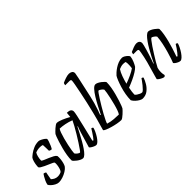

<svg xmlns="http://www.w3.org/2000/svg" viewBox="15 -1499 2198 2198"><g transform="rotate(-45 1114.0 -400.0)"><path d="M117 0Q95 0 69.5 -13.5Q44 -27 25.5 -45Q7 -63 3 -75Q8 -101 19.5 -125.5Q31 -150 42.5 -169Q54 -188 60 -196Q69 -196 78 -192.5Q87 -189 92 -185Q89 -169 84 -143Q79 -117 75 -92Q88 -79 108 -68Q128 -57 154 -57Q169 -57 185 -61Q201 -65 212 -71Q222 -80 230 -104.5Q238 -129 241 -155Q244 -181 241 -194Q239 -200 221.5 -208.5Q204 -217 180 -227Q156 -237 131.5 -248.5Q107 -260 89.5 -271Q72 -282 69 -293Q69 -304 72 -327Q75 -350 82 -375Q89 -400 100 -416Q110 -427 136.5 -447Q163 -467 200.5 -483.5Q238 -500 282 -500Q294 -500 315.5 -489.5Q337 -479 354 -466Q371 -453 371 -444Q371 -436 363.5 -412.5Q356 -389 345 -364.5Q334 -340 325 -327Q313 -327 303.5 -330.5Q294 -334 290 -338Q289 -360 289 -388Q289 -416 287 -433Q278 -437 266.5 -438.5Q255 -440 244 -440Q220 -440 200 -435Q180 -430 174 -427Q163 -412 155 -381.5Q147 -351 147 -320Q156 -311 180 -301Q204 -291 232.5 -279Q261 -267 284.5 -254Q308 -241 316 -226Q319 -204 316 -175.5Q313 -147 306 -121Q299 -95 289 -80Q273 -59 243 -40.5Q213 -22 179 -11Q145 0 117 0Z M507 0Q492 0 473.5 -9Q455 -18 437.5 -31Q420 -44 408 -56.5Q396 -69 395 -75Q394 -112 401.5 -157Q409 -202 420.5 -246.5Q432 -291 444 -329Q456 -367 465.5 -391.5Q475 -416 478 -420Q483 -427 496 -440Q509 -453 524.5 -467Q540 -481 554.5 -490.5Q569 -500 577 -500Q604 -500 649 -481Q694 -462 736 -438L742 -500Q810 -500 810 -453Q810 -438 798.5 -386Q787 -334 767.5 -252.5Q748 -171 723 -68L734 -61Q743 -70 758 -90.5Q773 -111 788 -134.5Q803 -158 814 -176Q822 -176 828 -172Q834 -168 836 -163Q831 -142 818 -114.5Q805 -87 788 -60.5Q771 -34 753 -17Q735 0 720 0Q708 0 690 -8Q672 -16 657.5 -26Q643 -36 641 -43L695 -225Q704 -252 711 -273.5Q718 -295 722 -301L717 -304Q700 -270 678.5 -229Q657 -188 634 -147.5Q611 -107 588 -73.5Q565 -40 544 -20Q523 0 507 0ZM526 -71Q530 -71 549 -97Q568 -123 594 -163.5Q620 -204 647 -248.5Q674 -293 695.5 -332.5Q717 -372 727 -394Q684 -411 638 -420Q592 -429 556 -430Q546 -418 534.5 -386Q523 -354 512 -313Q501 -272 492 -230.5Q483 -189 478 -156.5Q473 -124 473 -112Q481 -97 499 -84Q517 -71 526 -71Z M1124 0Q1099 0 1061 -7Q1023 -14 985.5 -25Q948 -36 922 -47.5Q896 -59 895 -68Q898 -82 908.5 -116.5Q919 -151 931.5 -196.5Q944 -242 955 -287Q971 -350 986.5 -420Q1002 -490 1015 -553.5Q1028 -617 1036 -662Q1044 -707 1044 -720Q1044 -736 1022 -736H952Q952 -744 954.5 -753Q957 -762 960 -766Q982 -777 1016 -788.5Q1050 -800 1072 -800Q1095 -800 1112.5 -789Q1130 -778 1130 -754Q1130 -747 1118 -690L1064 -443Q1055 -400 1042.5 -356.5Q1030 -313 1017 -275.5Q1004 -238 994 -213L1001 -208Q1022 -252 1048 -302Q1074 -352 1102 -397.5Q1130 -443 1156 -471.5Q1182 -500 1202 -500Q1217 -500 1235 -491Q1253 -482 1270 -469Q1287 -456 1299 -443.5Q1311 -431 1312 -425Q1312 -388 1304.5 -344Q1297 -300 1285.5 -256.5Q1274 -213 1262 -175.5Q1250 -138 1240.5 -114Q1231 -90 1228 -86Q1223 -79 1209.5 -65Q1196 -51 1179.5 -36Q1163 -21 1148 -10.5Q1133 0 1124 0ZM1149 -65Q1159 -77 1170.5 -108.5Q1182 -140 1193 -181.5Q1204 -223 1213 -264.5Q1222 -306 1227.5 -338Q1233 -370 1233 -383Q1226 -397 1206.5 -410.5Q1187 -424 1179 -424Q1174 -424 1158.5 -402.5Q1143 -381 1121.5 -347Q1100 -313 1076 -273Q1052 -233 1031 -194.5Q1010 -156 996 -127Q982 -98 980 -86Q1026 -72 1072.5 -68.5Q1119 -65 1149 -65Z M1472 0Q1458 0 1436 -12Q1414 -24 1393 -43.5Q1372 -63 1361 -84Q1361 -128 1369.5 -176Q1378 -224 1391.5 -268Q1405 -312 1419 -346.5Q1433 -381 1444 -398Q1453 -409 1472 -426Q1491 -443 1516.5 -460Q1542 -477 1571.5 -488.5Q1601 -500 1632 -500Q1647 -500 1665.5 -489Q1684 -478 1698 -464Q1712 -450 1713 -441Q1709 -408 1694.5 -374Q1680 -340 1667 -320Q1650 -301 1615 -279Q1580 -257 1536 -236.5Q1492 -216 1449 -200Q1443 -170 1439.5 -144Q1436 -118 1436 -100Q1442 -90 1456.5 -80Q1471 -70 1488 -62.5Q1505 -55 1517 -55Q1526 -55 1543 -71.5Q1560 -88 1578 -110.5Q1596 -133 1609.5 -152Q1623 -171 1626 -176Q1634 -176 1640 -172Q1646 -168 1648 -163Q1637 -130 1614.5 -92Q1592 -54 1557 -27Q1522 0 1472 0ZM1460 -253Q1509 -270 1555.5 -292Q1602 -314 1629 -334Q1630 -341 1631.5 -353Q1633 -365 1633 -373Q1634 -392 1633.5 -407Q1633 -422 1630 -435Q1620 -438 1610.5 -439Q1601 -440 1592 -440Q1575 -440 1559 -435.5Q1543 -431 1526 -424Q1505 -393 1488.5 -347Q1472 -301 1460 -253Z M1823 0Q1811 0 1793 -8.5Q1775 -17 1759.5 -28Q1744 -39 1742 -46Q1745 -59 1754 -90.5Q1763 -122 1775.5 -166Q1788 -210 1802 -259Q1811 -292 1818 -326Q1825 -360 1829.5 -385.5Q1834 -411 1834 -417Q1834 -427 1828 -431.5Q1822 -436 1807 -436H1753Q1753 -444 1755.5 -453Q1758 -462 1760 -466Q1783 -477 1814.5 -488.5Q1846 -500 1865 -500Q1888 -500 1902.5 -488.5Q1917 -477 1917 -453Q1917 -445 1911 -421.5Q1905 -398 1896 -366.5Q1887 -335 1876.5 -302Q1866 -269 1856.5 -241.5Q1847 -214 1841 -199L1845 -195Q1861 -230 1882.5 -270.5Q1904 -311 1927 -351.5Q1950 -392 1974 -425.5Q1998 -459 2019.5 -479.5Q2041 -500 2058 -500Q2072 -500 2090.5 -491.5Q2109 -483 2127 -470Q2145 -457 2157 -445.5Q2169 -434 2170 -427Q2170 -390 2162 -344.5Q2154 -299 2142 -253Q2130 -207 2117.5 -167Q2105 -127 2095.5 -100.5Q2086 -74 2084 -68L2095 -61Q2105 -70 2121 -90.5Q2137 -111 2153.5 -134.5Q2170 -158 2180 -176Q2188 -176 2194.5 -172Q2201 -168 2203 -163Q2197 -142 2183.5 -114.5Q2170 -87 2152 -60.5Q2134 -34 2115.5 -17Q2097 0 2082 0Q2070 0 2053 -7.5Q2036 -15 2022 -25.5Q2008 -36 2005 -44Q2010 -55 2022.5 -91.5Q2035 -128 2049.5 -178.5Q2064 -229 2075.5 -283Q2087 -337 2090 -385Q2082 -399 2063 -411.5Q2044 -424 2036 -424Q2030 -424 2013 -402.5Q1996 -381 1973 -347Q1950 -313 1925 -273Q1900 -233 1877.5 -195.5Q1855 -158 1841 -130Q1832 -99 1832 -67Q1832 -54 1834 -40.5Q1836 -27 1839 -14Q1837 -11 1833 -7Q1829 -3 1823 0Z"/></g></svg>

Font: Texturina 72pt 72pt Regular
Style: Italic
Weight: 400
Italic angle: -11°
Designer: Guillermo Torres Carreño
Foundry: Omnibus-Type
Version: Version 1.002; ttfautohint (v1.8.3)